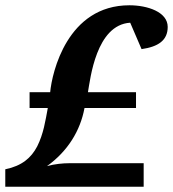

<svg xmlns="http://www.w3.org/2000/svg" viewBox="-23 -707 655 727"><path d="M612 -605C612 -662 535 -687 467 -687C232 -687 174 -433 167 -358H89V-298H158C149 -250 142 -201 118 -153C95 -109 60 -79 -3 -66V0H521V-89H239C216 -89 183 -86 155 -78C234 -135 281 -212 297 -298H492V-358H310C319 -409 341 -613 470 -621L513 -521C576 -530 612 -554 612 -605Z"/></svg>

Font: Veleka
Style: Bold Italic
Weight: 700
Italic angle: -12°
Designer: Stefan Peev, Context Ltd, 2016; SIL International, 1997-2014.
Foundry: Stefan Peev, Context Ltd, 2016
Version: Version 5.000